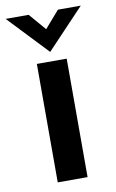

<svg xmlns="http://www.w3.org/2000/svg" viewBox="-115 -742 476 787"><g transform="rotate(-10 122.5 -348.5)"><path d="M60.2 0V-493H184.4V0ZM122.6 -532 -33.8 -697H62L122.6 -626.6L183.8 -697H279Z"/></g></svg>

Font: Hanken Grotesk
Style: Regular
Weight: 400
Designer: Alfredo Marco Pradil
Foundry: Hanken Design Co.
Version: Version 3.013